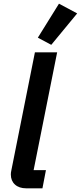

<svg xmlns="http://www.w3.org/2000/svg" viewBox="-20 -1025 440 1045"><path d="M123 0Q84 0 61.5 -20.5Q39 -41 39 -75Q39 -81 39.5 -85.5Q40 -90 42 -99L170 -740H291L163 -99H230L211 0ZM259 -781 186 -820 301 -1005 400 -952Z"/></svg>

Font: IBM Plex Sans SmBld
Style: Italic
Weight: 600
Italic angle: -11°
Designer: Mike Abbink, Paul van der Laan, Pieter van Rosmalen
Foundry: Bold Monday
Version: Version 3.005